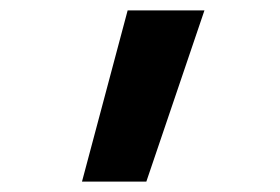

<svg xmlns="http://www.w3.org/2000/svg" viewBox="-20 -792 540 370"><path d="M138 -442 226 -772H374L262 -442Z"/></svg>

Font: Iosevka Extrabold
Style: Regular
Weight: 800
Monospace: yes
Designer: Belleve Invis
Foundry: Belleve Invis
Version: Version 32.5.0; ttfautohint (v1.8.4)